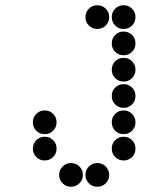

<svg xmlns="http://www.w3.org/2000/svg" viewBox="-20 -515 640 730"><path d="M349 -495Q331 -495 318 -482Q305 -469 305 -451V-449Q305 -431 318 -418Q331 -405 349 -405H351Q369 -405 382 -418Q395 -431 395 -449V-451Q395 -469 382 -482Q369 -495 351 -495ZM449 -495Q431 -495 418 -482Q405 -469 405 -451V-449Q405 -431 418 -418Q431 -405 449 -405H451Q469 -405 482 -418Q495 -431 495 -449V-451Q495 -469 482 -482Q469 -495 451 -495ZM449 -395Q431 -395 418 -382Q405 -369 405 -351V-349Q405 -331 418 -318Q431 -305 449 -305H451Q469 -305 482 -318Q495 -331 495 -349V-351Q495 -369 482 -382Q469 -395 451 -395ZM449 -295Q431 -295 418 -282Q405 -269 405 -251V-249Q405 -231 418 -218Q431 -205 449 -205H451Q469 -205 482 -218Q495 -231 495 -249V-251Q495 -269 482 -282Q469 -295 451 -295ZM449 -195Q431 -195 418 -182Q405 -169 405 -151V-149Q405 -131 418 -118Q431 -105 449 -105H451Q469 -105 482 -118Q495 -131 495 -149V-151Q495 -169 482 -182Q469 -195 451 -195ZM149 -95Q131 -95 118 -82Q105 -69 105 -51V-49Q105 -31 118 -18Q131 -5 149 -5H151Q169 -5 182 -18Q195 -31 195 -49V-51Q195 -69 182 -82Q169 -95 151 -95ZM449 -95Q431 -95 418 -82Q405 -69 405 -51V-49Q405 -31 418 -18Q431 -5 449 -5H451Q469 -5 482 -18Q495 -31 495 -49V-51Q495 -69 482 -82Q469 -95 451 -95ZM149 5Q131 5 118 18Q105 31 105 49V51Q105 69 118 82Q131 95 149 95H151Q169 95 182 82Q195 69 195 51V49Q195 31 182 18Q169 5 151 5ZM449 5Q431 5 418 18Q405 31 405 49V51Q405 69 418 82Q431 95 449 95H451Q469 95 482 82Q495 69 495 51V49Q495 31 482 18Q469 5 451 5ZM249 105Q231 105 218 118Q205 131 205 149V151Q205 169 218 182Q231 195 249 195H251Q269 195 282 182Q295 169 295 151V149Q295 131 282 118Q269 105 251 105ZM349 105Q331 105 318 118Q305 131 305 149V151Q305 169 318 182Q331 195 349 195H351Q369 195 382 182Q395 169 395 151V149Q395 131 382 118Q369 105 351 105Z"/></svg>

Font: Doto Rounded Black
Style: Regular
Weight: 900
Monospace: yes
Version: Version 1.000